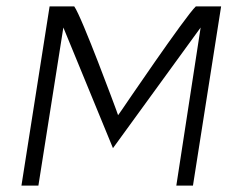

<svg xmlns="http://www.w3.org/2000/svg" viewBox="-20 -590 711 600"><path d="M47 -10H100L178 -504L333 -127L607 -504L531 -10H583L671 -570H592C559 -539 361 -247 361 -247L349 -230L343 -247C343 -247 236 -537 212 -570H135Z"/></svg>

Font: Charger Sport
Style: ExLitObl
Weight: 200
Designer: Jasper
Foundry: Cannot Into Space Fonts
Version: Version 1.1